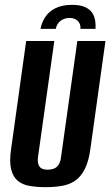

<svg xmlns="http://www.w3.org/2000/svg" viewBox="-20 -760 455 792"><path d="M277 -740Q312 -740 332.5 -730Q353 -720 362 -704.5Q371 -689 373 -672Q375 -655 374 -641H312Q313 -663 300 -674.5Q287 -686 267 -686Q247 -686 231 -675Q215 -664 210 -641H147Q152 -667 166.5 -689.5Q181 -712 208.5 -726Q236 -740 277 -740ZM168 12Q132 12 102.5 7Q73 2 53.5 -14Q34 -30 26 -61.5Q18 -93 26 -147L88 -591H204L137 -114Q134 -93 139 -80.5Q144 -68 154 -64Q164 -60 177 -60Q190 -60 201.5 -64Q213 -68 221.5 -80.5Q230 -93 232 -114L299 -591H415L353 -147Q346 -94 329.5 -62Q313 -30 289 -14Q265 2 234 7Q203 12 168 12Z"/></svg>

Font: Alumni Sans Thin
Style: Bold Italic
Weight: 700
Italic angle: -8°
Version: Version 1.016